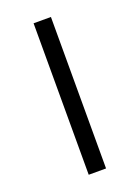

<svg xmlns="http://www.w3.org/2000/svg" viewBox="-111 -593 468 645"><g transform="rotate(-20 123.0 -271.0)"><path d="M92.5 0V-541.5H154.5V0Z"/></g></svg>

Font: Encode Sans Exp Lt
Style: Regular
Weight: 300
Width: 7
Designer: Multiple Designers
Foundry: Impallari Type
Version: Version 3.002; ttfautohint (v1.8.3) -l 8 -r 50 -G 200 -x 14 